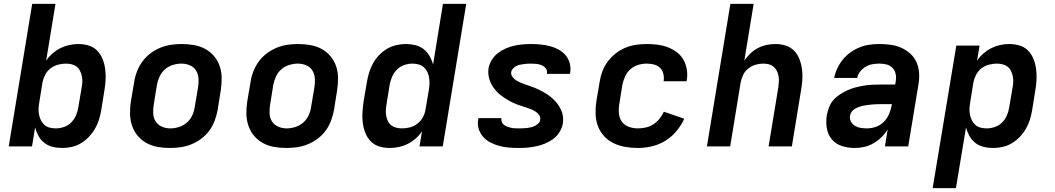

<svg xmlns="http://www.w3.org/2000/svg" viewBox="-20 -755 5440 990"><path d="M301 8Q275 8 251 2Q227 -4 208.5 -18.5Q190 -33 178.5 -54Q167 -75 161 -98L145 0H25L146 -735H266L218 -442Q232 -463 251 -479.5Q270 -496 292 -507Q314 -518 337.5 -523Q361 -528 384 -528Q412 -528 438 -520Q464 -512 482 -493Q500 -474 509.5 -449.5Q519 -425 522.5 -398Q526 -371 524.5 -343Q523 -315 518 -287L502 -187Q498 -163 490.5 -138.5Q483 -114 470 -91.5Q457 -69 438.5 -49.5Q420 -30 397.5 -16.5Q375 -3 350 2.5Q325 8 301 8ZM268 -93Q289 -93 310.5 -100.5Q332 -108 348 -124.5Q364 -141 372.5 -161.5Q381 -182 384 -203L401 -303Q404 -319 404.5 -334Q405 -349 402 -363Q399 -377 392.5 -390Q386 -403 375 -411.5Q364 -420 349.5 -423.5Q335 -427 320 -427Q300 -427 279 -421.5Q258 -416 240.5 -402.5Q223 -389 213 -369.5Q203 -350 199 -330L183 -230Q180 -213 179 -197Q178 -181 181 -165Q184 -149 191 -135Q198 -121 209 -111Q220 -101 236 -97Q252 -93 268 -93Z M857 8Q824 8 793 2.5Q762 -3 735.5 -17.5Q709 -32 689.5 -55.5Q670 -79 660.5 -108Q651 -137 650.5 -169Q650 -201 655 -233L672 -333Q676 -360 686.5 -387Q697 -414 714.5 -438Q732 -462 756 -480Q780 -498 807 -509Q834 -520 861.5 -524Q889 -528 917 -528Q949 -528 980.5 -522.5Q1012 -517 1038.5 -502.5Q1065 -488 1084.5 -464.5Q1104 -441 1113.5 -412Q1123 -383 1123 -351Q1123 -319 1118 -287L1102 -187Q1097 -160 1087 -133Q1077 -106 1059.5 -82Q1042 -58 1018 -40Q994 -22 967 -11Q940 0 912 4Q884 8 857 8ZM858 -93Q880 -93 902.5 -100Q925 -107 943 -122.5Q961 -138 971 -159.5Q981 -181 984 -203L1001 -303Q1005 -327 1003.5 -350Q1002 -373 991 -391Q980 -409 959.5 -418Q939 -427 916 -427Q894 -427 871 -420Q848 -413 830.5 -397.5Q813 -382 803 -360.5Q793 -339 789 -317L773 -217Q769 -193 770 -170Q771 -147 782.5 -129Q794 -111 814.5 -102Q835 -93 858 -93Z M1457 8Q1424 8 1393 2.5Q1362 -3 1335.5 -17.5Q1309 -32 1289.5 -55.5Q1270 -79 1260.5 -108Q1251 -137 1250.5 -169Q1250 -201 1255 -233L1272 -333Q1276 -360 1286.5 -387Q1297 -414 1314.5 -438Q1332 -462 1356 -480Q1380 -498 1407 -509Q1434 -520 1461.5 -524Q1489 -528 1517 -528Q1549 -528 1580.5 -522.5Q1612 -517 1638.5 -502.5Q1665 -488 1684.5 -464.5Q1704 -441 1713.5 -412Q1723 -383 1723 -351Q1723 -319 1718 -287L1702 -187Q1697 -160 1687 -133Q1677 -106 1659.5 -82Q1642 -58 1618 -40Q1594 -22 1567 -11Q1540 0 1512 4Q1484 8 1457 8ZM1458 -93Q1480 -93 1502.5 -100Q1525 -107 1543 -122.5Q1561 -138 1571 -159.5Q1581 -181 1584 -203L1601 -303Q1605 -327 1603.5 -350Q1602 -373 1591 -391Q1580 -409 1559.5 -418Q1539 -427 1516 -427Q1494 -427 1471 -420Q1448 -413 1430.5 -397.5Q1413 -382 1403 -360.5Q1393 -339 1389 -317L1373 -217Q1369 -193 1370 -170Q1371 -147 1382.5 -129Q1394 -111 1414.5 -102Q1435 -93 1458 -93Z M1989 8Q1961 8 1935 0Q1909 -8 1891 -27Q1873 -46 1863.5 -70.5Q1854 -95 1850.5 -122Q1847 -149 1849 -177Q1851 -205 1855 -233L1872 -333Q1876 -357 1883.5 -381.5Q1891 -406 1903.5 -428.5Q1916 -451 1934.5 -470.5Q1953 -490 1976 -503.5Q1999 -517 2024 -522.5Q2049 -528 2073 -528Q2098 -528 2122 -522Q2146 -516 2164.5 -501.5Q2183 -487 2195 -466Q2207 -445 2213 -422L2264 -735H2384L2263 0H2143L2156 -78Q2142 -57 2123 -40.5Q2104 -24 2082 -13Q2060 -2 2036 3Q2012 8 1989 8ZM2053 -93Q2074 -93 2094.5 -98.5Q2115 -104 2132.5 -117.5Q2150 -131 2160.5 -150.5Q2171 -170 2174 -190L2191 -290Q2194 -307 2194.5 -323Q2195 -339 2192.5 -355Q2190 -371 2183 -385Q2176 -399 2164.5 -409Q2153 -419 2137.5 -423Q2122 -427 2106 -427Q2085 -427 2063.5 -419.5Q2042 -412 2026 -395.5Q2010 -379 2001.5 -358.5Q1993 -338 1989 -317L1973 -217Q1970 -201 1969.5 -186Q1969 -171 1971.5 -157Q1974 -143 1980.5 -130Q1987 -117 1998 -108.5Q2009 -100 2023.5 -96.5Q2038 -93 2053 -93Z M2655 8Q2630 8 2604.5 6Q2579 4 2555 -2.5Q2531 -9 2509.5 -20Q2488 -31 2472 -48.5Q2456 -66 2448.5 -90Q2441 -114 2446 -139Q2446 -141 2446.5 -142.5Q2447 -144 2447 -146H2566Q2566 -145 2565.5 -145Q2565 -145 2565 -144Q2564 -134 2568 -125Q2572 -116 2579.5 -110.5Q2587 -105 2596.5 -101.5Q2606 -98 2615.5 -96Q2625 -94 2635 -93.5Q2645 -93 2655 -93Q2666 -93 2676 -93.5Q2686 -94 2696.5 -95Q2707 -96 2717 -98.5Q2727 -101 2737 -105.5Q2747 -110 2755.5 -118Q2764 -126 2765 -136Q2768 -150 2760.5 -161Q2753 -172 2742.5 -179Q2732 -186 2720 -191Q2708 -196 2695.5 -200Q2683 -204 2670.5 -208Q2658 -212 2646 -216.5Q2634 -221 2622.5 -226.5Q2611 -232 2600 -238.5Q2589 -245 2578.5 -252Q2568 -259 2558 -267Q2548 -275 2539.5 -284.5Q2531 -294 2524 -304Q2517 -314 2511.5 -325.5Q2506 -337 2502.5 -349.5Q2499 -362 2498 -375.5Q2497 -389 2499 -403Q2503 -425 2515.5 -445.5Q2528 -466 2546.5 -480.5Q2565 -495 2586.5 -504.5Q2608 -514 2630 -519Q2652 -524 2674 -526Q2696 -528 2718 -528Q2743 -528 2768 -525.5Q2793 -523 2816 -517Q2839 -511 2860 -499.5Q2881 -488 2896 -470.5Q2911 -453 2917.5 -429.5Q2924 -406 2920 -381Q2920 -379 2919.5 -377.5Q2919 -376 2919 -374H2800Q2800 -375 2800 -375.5Q2800 -376 2800 -376Q2803 -391 2794.5 -402Q2786 -413 2773.5 -418.5Q2761 -424 2747 -425.5Q2733 -427 2718 -427Q2709 -427 2699.5 -426.5Q2690 -426 2680 -424.5Q2670 -423 2660.5 -421Q2651 -419 2642 -414.5Q2633 -410 2625.5 -402Q2618 -394 2616 -385Q2614 -371 2621.5 -360Q2629 -349 2639.5 -342Q2650 -335 2662 -330Q2674 -325 2686 -320.5Q2698 -316 2710.5 -312Q2723 -308 2735 -303Q2747 -298 2758.5 -292.5Q2770 -287 2781 -281Q2792 -275 2802.5 -268Q2813 -261 2822.5 -253Q2832 -245 2841 -235.5Q2850 -226 2857 -216Q2864 -206 2870 -194.5Q2876 -183 2879.5 -170.5Q2883 -158 2883.5 -144.5Q2884 -131 2882 -117Q2878 -95 2865 -74Q2852 -53 2832.5 -38.5Q2813 -24 2791 -15Q2769 -6 2746 -1Q2723 4 2700.5 6Q2678 8 2655 8Z M3269 8Q3236 8 3204 2.5Q3172 -3 3144 -16.5Q3116 -30 3095 -53Q3074 -76 3063 -105Q3052 -134 3051 -167Q3050 -200 3055 -233L3072 -333Q3076 -360 3086 -387Q3096 -414 3113.5 -437.5Q3131 -461 3154.5 -479.5Q3178 -498 3205 -509Q3232 -520 3259.5 -524Q3287 -528 3314 -528Q3343 -528 3370.5 -524.5Q3398 -521 3423 -511.5Q3448 -502 3469.5 -486Q3491 -470 3504 -447Q3517 -424 3521.5 -396.5Q3526 -369 3521 -341Q3521 -340 3520.5 -338.5Q3520 -337 3520 -336H3402Q3402 -337 3402 -337.5Q3402 -338 3402 -338Q3405 -358 3400 -376Q3395 -394 3382.5 -406Q3370 -418 3351.5 -422.5Q3333 -427 3314 -427Q3292 -427 3269.5 -420Q3247 -413 3229.5 -397Q3212 -381 3202.5 -359.5Q3193 -338 3189 -317L3173 -217Q3169 -192 3171.5 -168.5Q3174 -145 3187 -127Q3200 -109 3222.5 -101Q3245 -93 3269 -93Q3289 -93 3309.5 -97.5Q3330 -102 3348 -113.5Q3366 -125 3380 -142Q3394 -159 3403 -179L3508 -143Q3493 -109 3468 -79Q3443 -49 3410.5 -29Q3378 -9 3341.5 -0.5Q3305 8 3269 8Z M3625 0 3746 -735H3866L3818 -443Q3832 -463 3850 -480Q3868 -497 3889.5 -508Q3911 -519 3934 -523.5Q3957 -528 3979 -528Q4007 -528 4032.5 -519.5Q4058 -511 4075.5 -492.5Q4093 -474 4102.5 -449Q4112 -424 4115.5 -397Q4119 -370 4117 -342.5Q4115 -315 4110 -287L4063 0H3943L3993 -303Q3995 -318 3996 -333Q3997 -348 3994.5 -362.5Q3992 -377 3985.5 -389.5Q3979 -402 3968.5 -411Q3958 -420 3944 -423.5Q3930 -427 3915 -427Q3895 -427 3875 -421Q3855 -415 3838 -401.5Q3821 -388 3812 -369Q3803 -350 3799 -330L3745 0Z M4387 8Q4353 8 4321.5 -2Q4290 -12 4269.5 -36Q4249 -60 4243.5 -93Q4238 -126 4243 -160Q4247 -181 4255 -202Q4263 -223 4277.5 -239.5Q4292 -256 4311.5 -268.5Q4331 -281 4351 -290Q4371 -299 4392 -304.5Q4413 -310 4434.5 -313.5Q4456 -317 4477 -318Q4498 -319 4518 -319H4596L4599 -338Q4602 -356 4598 -374.5Q4594 -393 4581.5 -405.5Q4569 -418 4551.5 -422.5Q4534 -427 4515 -427Q4497 -427 4479 -424Q4461 -421 4444.5 -411.5Q4428 -402 4415.5 -386.5Q4403 -371 4400 -353H4281Q4286 -378 4297.5 -402.5Q4309 -427 4326 -448Q4343 -469 4365.5 -485Q4388 -501 4413 -511Q4438 -521 4463.5 -524.5Q4489 -528 4514 -528Q4544 -528 4573 -524Q4602 -520 4627.5 -508.5Q4653 -497 4673.5 -478.5Q4694 -460 4705.5 -434.5Q4717 -409 4719 -380Q4721 -351 4716 -321L4663 0H4543L4557 -88Q4544 -66 4525 -47.5Q4506 -29 4483.5 -16Q4461 -3 4436 2.5Q4411 8 4387 8ZM4450 -93Q4473 -93 4496.5 -101Q4520 -109 4537.5 -127Q4555 -145 4564.5 -167.5Q4574 -190 4578 -213L4579 -218H4518Q4508 -218 4497 -217.5Q4486 -217 4475 -216Q4464 -215 4453 -213.5Q4442 -212 4431.5 -210Q4421 -208 4410 -204Q4399 -200 4389 -194.5Q4379 -189 4372 -179.5Q4365 -170 4363 -159Q4360 -143 4367.5 -128.5Q4375 -114 4388.5 -106Q4402 -98 4418 -95.5Q4434 -93 4450 -93Z M4789 215 4911 -520H5031L5018 -442Q5032 -463 5051 -479.5Q5070 -496 5092 -507Q5114 -518 5137.5 -523Q5161 -528 5184 -528Q5212 -528 5238 -520Q5264 -512 5282 -493Q5300 -474 5309.5 -449.5Q5319 -425 5322.5 -398Q5326 -371 5324.5 -343Q5323 -315 5318 -287L5302 -187Q5298 -163 5290.5 -138.5Q5283 -114 5270 -91.5Q5257 -69 5238.5 -49.5Q5220 -30 5197.5 -16.5Q5175 -3 5150 2.5Q5125 8 5101 8Q5075 8 5051 2Q5027 -4 5008.5 -18.5Q4990 -33 4978.5 -54Q4967 -75 4961 -98L4909 215ZM5068 -93Q5089 -93 5110.5 -100.5Q5132 -108 5148 -124.5Q5164 -141 5172.5 -161.5Q5181 -182 5184 -203L5201 -303Q5204 -319 5204.5 -334Q5205 -349 5202 -363Q5199 -377 5192.5 -390Q5186 -403 5175 -411.5Q5164 -420 5149.5 -423.5Q5135 -427 5120 -427Q5100 -427 5079 -421.5Q5058 -416 5040.5 -402.5Q5023 -389 5013 -369.5Q5003 -350 4999 -330L4983 -230Q4980 -213 4979 -197Q4978 -181 4981 -165Q4984 -149 4991 -135Q4998 -121 5009 -111Q5020 -101 5036 -97Q5052 -93 5068 -93Z"/></svg>

Font: Iosevka SS04 Extended
Style: Bold Italic
Weight: 700
Width: 7
Italic angle: -9°
Monospace: yes
Designer: Belleve Invis
Foundry: Belleve Invis
Version: Version 19.0.0; ttfautohint (v1.8.4)